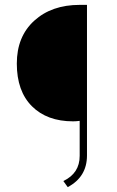

<svg xmlns="http://www.w3.org/2000/svg" viewBox="-20 -708 481 788"><path d="M258 60 240 35Q307 3 307 -68V-212Q293 -210 280 -210Q173 -210 111 -272Q49 -334 49 -447Q49 -558 120.5 -623Q192 -688 307 -688H337V-70Q337 18 258 60Z"/></svg>

Font: Roundo ExtraLight
Style: Regular
Weight: 250
Designer: Namrata Goyal (Gurmukhi), Shiva Nallaperumal (Latin)
Foundry: Indian Type Foundry
Version: Version 1.000;PS 1.0;hotconv 1.0.88;makeotf.lib2.5.647800